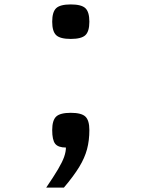

<svg xmlns="http://www.w3.org/2000/svg" viewBox="-20 -652 640 868"><path d="M189 196Q223 146 242.5 113Q262 80 270 57Q278 34 278 15Q243 15 229.5 -2Q216 -19 216 -64Q216 -108 234 -125Q252 -142 300 -142Q348 -142 366 -125Q384 -108 384 -64Q384 -17 373.5 22.5Q363 62 338 103Q313 144 269 196ZM300 -476Q252 -476 234 -493Q216 -510 216 -554Q216 -598 234 -615Q252 -632 300 -632Q348 -632 366 -615Q384 -598 384 -554Q384 -510 366 -493Q348 -476 300 -476Z"/></svg>

Font: Victor Mono
Style: Bold
Weight: 700
Monospace: yes
Designer: Rune Bjørnerås
Version: Version 1.561;gftools[0.9.30]